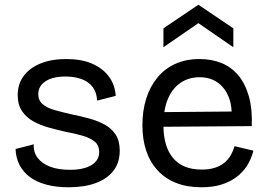

<svg xmlns="http://www.w3.org/2000/svg" viewBox="-20 -780 1136 813"><path d="M271 13Q217 13 175 1.5Q133 -10 105 -31.5Q77 -53 62 -83Q47 -113 46 -149L123 -169Q121 -136 139.5 -111.5Q158 -87 192.5 -74Q227 -61 276 -61Q335 -61 367.5 -81Q400 -101 400 -136Q400 -164 382 -179.5Q364 -195 332.5 -204.5Q301 -214 258 -222Q222 -230 186 -240Q150 -250 120.5 -266.5Q91 -283 73 -310Q55 -337 55 -377Q55 -424 80 -458Q105 -492 151 -511Q197 -530 261 -530Q325 -530 370 -510.5Q415 -491 441 -456Q467 -421 470 -374L391 -354Q390 -387 373.5 -410Q357 -433 327 -444.5Q297 -456 257 -456Q204 -456 173 -436Q142 -416 142 -381Q142 -355 160.5 -339Q179 -323 211 -314Q243 -305 282 -296Q322 -288 358.5 -278Q395 -268 424 -252Q453 -236 470 -209.5Q487 -183 487 -142Q487 -91 460 -56.5Q433 -22 384.5 -4.5Q336 13 271 13Z M833 13Q772 13 725.5 -5.5Q679 -24 647 -59Q615 -94 599 -142Q583 -190 583 -250Q583 -311 599 -362Q615 -413 646 -451Q677 -489 722 -509.5Q767 -530 825 -530Q876 -530 918 -513Q960 -496 989.5 -460.5Q1019 -425 1034 -371.5Q1049 -318 1046 -246L640 -243V-305L991 -308L960 -266Q965 -329 948 -370Q931 -411 899.5 -432Q868 -453 825 -453Q779 -453 744 -429Q709 -405 690.5 -360Q672 -315 672 -251Q672 -159 713 -110.5Q754 -62 834 -62Q866 -62 889.5 -69.5Q913 -77 929.5 -90.5Q946 -104 956.5 -122Q967 -140 973 -161L1053 -142Q1044 -106 1025.5 -77.5Q1007 -49 979.5 -29Q952 -9 916 2Q880 13 833 13ZM672 -580V-660L820 -760L968 -660V-580L820 -682Z"/></svg>

Font: Bricolage Grotesque 96pt ExtraBold
Style: Regular
Weight: 400
Version: Version 1.001;gftools[0.9.33.dev8+g029e19f]